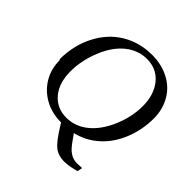

<svg xmlns="http://www.w3.org/2000/svg" viewBox="-214 -825 1150 1150"><g transform="rotate(45 361.0 -249.5)"><path d="M55 -251 51 -250Q51 -369 100 -464Q149 -560 234 -611Q318 -662 426 -662Q505 -662 568 -629Q632 -596 666 -536Q701 -475 701 -400Q701 -304 666 -217Q632 -132 569 -75Q507 -19 424 1Q465 61 484 80Q502 98 522 107Q542 116 566 116L607 114L601 146Q587 151 557 157Q526 163 503 163Q454 163 420 137Q388 112 339 33L325 10Q246 10 185 -24Q124 -58 89 -117Q55 -175 55 -251ZM602 -405Q602 -502 552 -563Q502 -623 420 -623Q346 -623 285 -574Q223 -524 186 -432Q148 -338 148 -246Q148 -148 197 -90Q246 -32 327 -32Q401 -32 462 -81Q524 -131 563 -222Q602 -314 602 -405Z"/></g></svg>

Font: Libra Serif Modern
Style: Italic
Weight: 400
Italic angle: -12°
Designer: Stefan Peev, Context Ltd
Foundry: Stefan Peev, Context Ltd
Version: Version 1.000